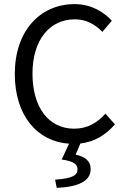

<svg xmlns="http://www.w3.org/2000/svg" viewBox="-20 -688 611 934"><path d="M539 -83 493 -135C451 -89 404 -62 341 -62C217 -62 138 -165 138 -330C138 -493 221 -594 344 -594C400 -594 443 -569 478 -533L524 -587C485 -630 423 -668 343 -668C176 -668 52 -539 52 -328C52 -124 163 1 316 11L280 88C337 96 357 110 357 136C357 165 332 180 248 186L256 226C362 221 421 193 421 135C421 94 394 75 348 64L371 10C440 2 494 -31 539 -83Z"/></svg>

Font: Cambridge Sans
Style: Regular
Weight: 400
Version: Version 2.020;PS 002.020;hotconv 1.0.88;makeotf.lib2.5.64775